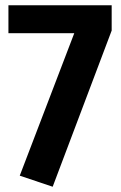

<svg xmlns="http://www.w3.org/2000/svg" viewBox="-20 -694 460 729"><path d="M404 -578 180 15 55 -27 262 -568H12V-674H404Z"/></svg>

Font: Fira Sans Condensed SemiBold
Style: Regular
Weight: 600
Width: 3
Designer: bBox Type GmbH & Carrois Corporate GbR & Edenspiekermann AG
Foundry: bBox Type GmbH & Carrois Corporate GbR & Edenspiekermann AG
Version: Version 4.301